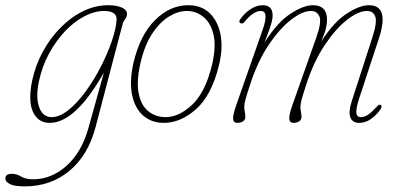

<svg xmlns="http://www.w3.org/2000/svg" viewBox="-103 -452 1488 718"><path d="M255 21Q227 128.5 156.8 186.8Q86.5 245 -10.5 245Q-49.5 245 -66.2 236.2Q-83 227.5 -83 216Q-83 198 -58.5 198Q-41 198 -24 208.2Q-7 218.5 20.5 218.5Q89 218.5 145.5 168.2Q202 118 227.5 27.5L285.5 -180.5Q231 -85 180.8 -38.8Q130.5 7.5 83 7.5Q39 7.5 20.2 -33.8Q1.5 -75 17.5 -151.5Q29.5 -208 57 -258.5Q84.5 -309 123 -348.2Q161.5 -387.5 207.2 -410Q253 -432.5 301.5 -432.5Q332.5 -432.5 352 -424Q371.5 -415.5 372 -400Q372 -389.5 364.8 -380Q357.5 -370.5 355 -360ZM42.5 -147.5Q30 -88 43.5 -51Q57 -14 90 -14Q120 -14 153 -40.5Q186 -67 217 -109.5Q248 -152 273.5 -201.5Q299 -251 315 -297.8Q331 -344.5 333 -378Q334 -395.5 321.2 -403.2Q308.5 -411 286.5 -411Q251 -411 213.2 -391.5Q175.5 -372 141.2 -336.2Q107 -300.5 80.8 -252.5Q54.5 -204.5 42.5 -147.5Z M601 -432.5Q650 -432.5 681 -402.8Q712 -373 721.8 -322Q731.5 -271 715.5 -206.5Q688 -95 630.2 -43.8Q572.5 7.5 509.5 7.5Q463.5 7.5 432.2 -20Q401 -47.5 390.8 -98.2Q380.5 -149 396.5 -218.5Q421 -321.5 477 -377Q533 -432.5 601 -432.5ZM516.5 -14Q566.5 -14 615.8 -60.5Q665 -107 689.5 -208Q706 -277 695.5 -322Q685 -367 657.5 -389Q630 -411 595.5 -411Q563 -411 528.8 -390Q494.5 -369 466.2 -326.2Q438 -283.5 422.5 -217Q406.5 -147 415.8 -102Q425 -57 452.2 -35.5Q479.5 -14 516.5 -14Z M991 -60.5 1081 -315Q1100 -369.5 1091.5 -390.2Q1083 -411 1059.5 -411Q1028 -411 985.2 -378Q942.5 -345 901.2 -283.2Q860 -221.5 832 -135Q818 -92.5 814.2 -76.8Q810.5 -61 810.5 -53Q810.5 -41 812.5 -32.8Q814.5 -24.5 814.5 -14.5Q814.5 -4 805.5 1.8Q796.5 7.5 784.5 7.5Q770.5 7.5 768.8 -6.8Q767 -21 781 -60.5L879 -340Q904 -411 872.5 -411Q844.5 -411 811.5 -370.5Q803.5 -361 796 -365.5Q788.5 -370 795 -379.5Q810.5 -402 833.2 -417.2Q856 -432.5 879 -432.5Q916.5 -432.5 916.5 -394Q916.5 -381 911 -362Q905.5 -343 886.5 -293.5Q933.5 -368 982.8 -400.2Q1032 -432.5 1067 -432.5Q1120 -432.5 1120 -378Q1120 -365 1116.5 -348.5Q1113 -332 1098.5 -297Q1145 -369.5 1193.5 -401Q1242 -432.5 1276.5 -432.5Q1354.5 -432.5 1314 -308.5L1240.5 -85Q1228.5 -48.5 1229.5 -31.2Q1230.5 -14 1247 -14Q1259.5 -14 1272.8 -22.5Q1286 -31 1306 -53Q1315.5 -63.5 1321 -59.5Q1327.5 -54.5 1320 -43.5Q1305 -21.5 1284.2 -7Q1263.5 7.5 1240.5 7.5Q1215 7.5 1207.2 -13Q1199.5 -33.5 1212.5 -74L1290.5 -315Q1308 -370 1300.2 -390.5Q1292.5 -411 1269 -411Q1237.5 -411 1195 -378Q1152.5 -345 1111.2 -283.2Q1070 -221.5 1042 -135Q1028 -92.5 1024.2 -76.8Q1020.5 -61 1020.5 -53Q1020.5 -41 1022.5 -32.8Q1024.5 -24.5 1024.5 -14.5Q1024.5 -4 1015.5 1.8Q1006.5 7.5 994.5 7.5Q980.5 7.5 978.8 -6.8Q977 -21 991 -60.5Z"/></svg>

Font: Fraunces 144pt S100 Thin
Style: Italic
Weight: 100
Italic angle: -16°
Version: Version 1.000; ttfautohint (v1.8.3)